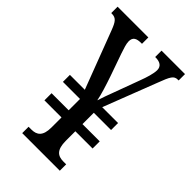

<svg xmlns="http://www.w3.org/2000/svg" viewBox="-216 -794 874 874"><g transform="rotate(45 221.0 -357.0)"><path d="M103 0H345V-41H327C291 -41 268 -57 268 -116V-177H379V-223H268V-296H379V-341H277L376 -597C399 -658 407 -673 432 -673H437V-714H286V-673H289C317 -673 335 -662 335 -637C335 -615 324 -580 313 -551L268 -429C257 -401 246 -369 239 -347C234 -376 219 -423 204 -467L166 -575C158 -599 150 -622 150 -638C150 -665 166 -673 197 -673H201V-714H3V-673H7C34 -673 44 -659 59 -620L165 -341H69V-296H179V-223H69V-177H179V-112C179 -57 156 -41 121 -41H103Z"/></g></svg>

Font: Noto Serif Tamil ExtraCondensed
Style: Italic
Weight: 400
Width: 2
Italic angle: -12°
Designer: Indian Type Foundry, Tom Grace, and the Monotype Design Team
Foundry: Monotype Imaging Inc.
Version: Version 2.003